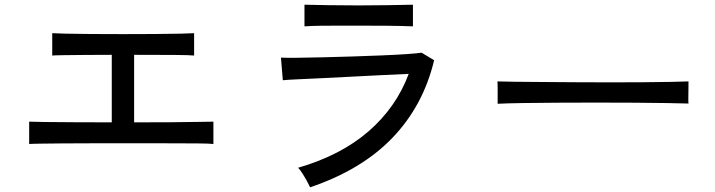

<svg xmlns="http://www.w3.org/2000/svg" viewBox="-20 -771 3040 816"><path d="M104 -159V-254Q120 -253 169.5 -252.5Q219 -252 293 -251.5Q367 -251 455 -251V-538Q395 -538 340.5 -537.5Q286 -537 249 -536.5Q212 -536 202 -535V-630Q215 -629 257.5 -628Q300 -627 364 -626.5Q428 -626 504 -626Q579 -626 643 -626.5Q707 -627 750 -628Q793 -629 805 -630V-535Q789 -537 719.5 -537.5Q650 -538 550 -538V-251Q635 -251 707 -251.5Q779 -252 827 -253Q875 -254 887 -254V-159Q873 -161 819 -161.5Q765 -162 683 -162Q601 -162 501 -162Q434 -162 368 -162Q302 -162 246 -161.5Q190 -161 152.5 -160.5Q115 -160 104 -159Z M1298 25Q1294 16 1285 -0.5Q1276 -17 1265.5 -33.5Q1255 -50 1247 -58Q1429 -111 1546.5 -213Q1664 -315 1717 -457Q1671 -455 1609 -452Q1547 -449 1480.5 -445.5Q1414 -442 1353 -439Q1292 -436 1246.5 -434Q1201 -432 1182 -430L1174 -526Q1198 -525 1245 -525.5Q1292 -526 1353 -527.5Q1414 -529 1478.5 -531Q1543 -533 1602.5 -535.5Q1662 -538 1707 -541Q1752 -544 1772 -547L1825 -515Q1779 -322 1648 -185.5Q1517 -49 1298 25ZM1274 -659V-751Q1318 -750 1377.5 -749Q1437 -748 1503 -748Q1567 -748 1626.5 -749Q1686 -750 1735 -751V-659Q1685 -661 1628 -661.5Q1571 -662 1503 -662Q1465 -662 1422.5 -662Q1380 -662 1341 -661.5Q1302 -661 1274 -659Z M2095 -330Q2095 -339 2095 -358.5Q2095 -378 2095 -397Q2095 -416 2094 -425Q2119 -424 2169 -423.5Q2219 -423 2285.5 -422.5Q2352 -422 2426.5 -421.5Q2501 -421 2575.5 -421Q2650 -421 2716 -421.5Q2782 -422 2832 -423Q2882 -424 2906 -425Q2906 -422 2906 -416Q2906 -410 2906 -403Q2906 -385 2905.5 -362.5Q2905 -340 2906 -331Q2875 -332 2814 -333Q2753 -334 2674.5 -334.5Q2596 -335 2511 -335Q2426 -335 2345 -334.5Q2264 -334 2198.5 -333Q2133 -332 2095 -330Z"/></svg>

Font: Zen Kaku Gothic New Medium
Style: Regular
Weight: 500
Designer: Yoshimichi Ohira
Foundry: Positype
Version: Version 1.002